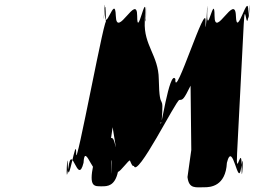

<svg xmlns="http://www.w3.org/2000/svg" viewBox="-20 -789 1071 809"><path d="M842 0C865 0 931 -3 936 -103C961 -203 983 8 996 -82C1010 -182 998 15 998 -84C999 -195 973 -24 979 -144C984 -244 1002 -588 1007 -688C1013 -804 1019 -630 1028 -738C1037 -838 1025 -641 1026 -740C1027 -833 977 -621 974 -722C971 -821 884 -623 884 -722C884 -823 851 -629 853 -735C858 -835 844 -633 851 -733C858 -827 845 -607 846 -698C851 -798 714 -356 719 -456C694 -500 655 -219 657 -274H661C672 -419 652 -299 649 -456C648 -555 585 -598 590 -698C593 -807 588 -627 596 -733C604 -833 590 -635 593 -735C595 -829 558 -621 558 -722C558 -821 471 -623 468 -722C465 -823 420 -632 422 -740C424 -840 412 -638 420 -738C428 -830 425 -604 427 -688C432 -788 296 -44 301 -144C301 -224 267 7 266 -84C265 -183 254 18 268 -82C283 -192 307 -3 332 -103C337 -203 384 -3 398 -103C412 -203 437 7 445 -85C454 -185 446 13 448 -87C449 -196 432 -22 440 -138C445 -238 518 -573 494 -573C470 -573 471 -572 441 -514C411 -456 480 -118 466 -176C455 -224 450 -205 420 -198C396 -198 394 -194 373 -94C354 0 377 -4 410 -4C433 -4 464 -5 477 -65C487 -65 524 -118 527 -112V-114C527 -114 539 -81 544 -91C556 -32 722 -368 736 -368C750 -368 754 -369 783 -428L786 -157L770 -43C776 8 804 0 842 0Z"/></svg>

Font: Hussar Przerywany
Style: Obl
Weight: 400
Foundry: Cannot Into Space Fonts
Version: Version 0.982